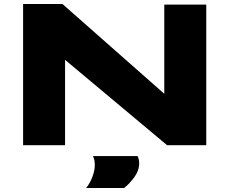

<svg xmlns="http://www.w3.org/2000/svg" viewBox="-20 -723 1142 956"><path d="M95 0V-703H291L798 -256V-700H1007V0H812L304 -425V0ZM409 213Q429 188 440.5 156.5Q452 125 452 99Q452 84 449.5 73.5Q447 63 443 54H665Q673 71 673 90Q673 126 649 159Q625 192 598 213Z"/></svg>

Font: Georama ExtraExtended
Style: Bold
Weight: 700
Width: 8
Designer: Jean-Baptiste Levee
Foundry: Production Type
Version: Version 1.000